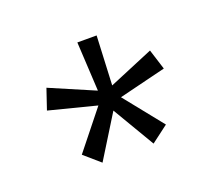

<svg xmlns="http://www.w3.org/2000/svg" viewBox="-61 -751 477 425"><g transform="rotate(-20 177.5 -538.5)"><path d="M314.9 -553.2 204.1 -525.9 276.9 -435.1 236.8 -404.8 178.2 -503.9 116.2 -403.8 79.1 -436 150.9 -525.9 40 -554.2 56.2 -602.1 161.1 -557.1 154.8 -672.9H200.2L194.8 -557.1L299.8 -601.1Z"/></g></svg>

Font: Wesal
Style: Regular
Weight: 400
Designer: Ahmed zaza
Foundry: Ahmed zaza
Version: Version 2.01